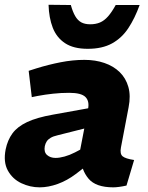

<svg xmlns="http://www.w3.org/2000/svg" viewBox="-23 -776 621 804"><path d="M506.7 1Q491.2 4.5 476.5 6.5Q461.8 8.5 451.8 8.5Q378 8.5 347.6 -28Q317.2 -64.4 316.6 -114.3L310.7 -138.3L345.7 -319.2Q352.2 -352.6 334.7 -369.9Q317.2 -387.3 266.6 -387.3Q232.6 -387.3 199.6 -383.7Q166.6 -380.2 134.6 -374.2L110.1 -369.2L97.1 -479.4L130 -489.9Q179.9 -505.3 230.8 -515.3Q281.7 -525.3 330.7 -525.3Q376.3 -525.3 414.2 -512.3Q452.2 -499.3 478.1 -474.1Q504 -448.9 514.5 -412Q525 -375 515.5 -326.7L483.4 -158.2Q478.4 -131.6 490.4 -121.5Q502.4 -111.5 538.6 -106ZM143.2 8.5Q102.7 8.5 66 -9Q29.2 -26.6 9.7 -62.1Q-9.7 -97.6 0.7 -150.6Q8.7 -189.5 29.2 -217.5Q49.7 -245.5 90.4 -264.8Q131.1 -284 199 -296L359.8 -325L341.8 -240.7L218.1 -209.5Q200.1 -205.5 189.1 -198.9Q178.1 -192.4 172.6 -183.9Q167.1 -175.4 164.6 -163.9Q160.1 -139.3 173.9 -127Q187.7 -114.7 209.8 -114.7Q225.8 -114.7 247.2 -120.5Q268.5 -126.3 291.1 -137.9L328.3 -157.5L350.6 -90.5L294.5 -47.4Q258.1 -20 218.7 -5.7Q179.2 8.5 143.2 8.5ZM344.4 -571.6Q285 -571.6 249.5 -595.1Q214 -618.6 197.9 -660Q181.9 -701.5 180.3 -756L273.6 -755Q281.6 -726.4 291.9 -708.6Q302.2 -690.8 317.2 -682.5Q332.3 -674.3 354.8 -674.3Q377.8 -674.3 395.6 -681.8Q413.4 -689.3 429.2 -707.1Q445 -724.9 461.5 -755H561.7Q541.7 -699.5 514.5 -658.3Q487.3 -617 446.3 -594.3Q405.3 -571.6 344.4 -571.6Z"/></svg>

Font: REM Medium
Style: Italic
Weight: 500
Italic angle: -11°
Designer: Octavio Pardo
Foundry: Ashler Design
Version: Version 1.005;gftools[0.9.28]